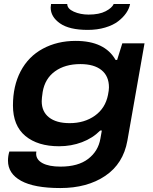

<svg xmlns="http://www.w3.org/2000/svg" viewBox="-20 -744 769 962"><path d="M419.9 -594.2Q327.1 -594.2 280.5 -627Q233.9 -659.7 233.9 -706.1Q233.9 -712.4 235.8 -724.1H316.9Q316.9 -700.2 349.9 -685.5Q382.8 -670.9 423.8 -670.9Q477.1 -670.9 509.3 -687.7Q541.5 -704.6 549.8 -724.1H631.8Q627.4 -700.7 612.1 -678.5Q596.7 -656.2 571.5 -637Q546.4 -617.7 506.8 -606Q467.3 -594.2 419.9 -594.2ZM282.2 198.2Q151.9 198.2 85.9 162.1Q20 126 20 61Q20 37.6 26.9 15.1H162.1Q161.1 21 161.1 25.9Q161.1 56.2 193.1 73.5Q225.1 90.8 283.2 90.8Q371.6 90.8 421.9 52Q472.2 13.2 482.9 -48.8Q483.9 -56.2 486.6 -69.6Q489.3 -83 490.2 -89.8H481.9Q444.3 -51.8 390.6 -31.5Q336.9 -11.2 275.9 -11.2Q169.4 -11.2 107.2 -62.7Q44.9 -114.3 44.9 -215.8Q44.9 -313 83 -386.2Q122.1 -460.9 194.6 -500Q267.1 -539.1 358.9 -539.1Q504.9 -539.1 559.1 -443.8H566.9L592.8 -526.9H704.1L618.2 -39.1Q597.7 76.2 507.3 137.2Q417 198.2 282.2 198.2ZM329.1 -127Q402.8 -127 455.3 -164.3Q507.8 -201.7 521 -268.1Q525.9 -292 525.9 -306.2Q525.9 -362.8 488.5 -392.8Q451.2 -422.9 382.8 -422.9Q305.7 -422.9 255.4 -386.5Q205.1 -350.1 193.8 -283.2Q189 -251 189 -236.8Q189 -184.6 225.6 -155.8Q262.2 -127 329.1 -127Z"/></svg>

Font: Archivo Expanded SemiBold
Style: Italic
Weight: 600
Width: 7
Italic angle: -10°
Designer: Hector Gatti
Foundry: Omnibus-Type
Version: Version 2.001